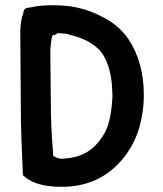

<svg xmlns="http://www.w3.org/2000/svg" viewBox="-20 -728 619 729"><path d="M57 -613C57 -512 59 -427 59 -329C59 -238 63 -151 67 -65V-63C96 -34 141 -21 197 -19H231C339 -24 411 -75 460 -143C482 -174 499 -208 510 -248C519 -282 526 -320 526 -365C527 -447 506 -522 468 -579C447 -610 419 -635 387 -654C330 -686 273 -708 186 -708H163C141 -707 123 -706 102 -701L83 -698H82C75 -695 69 -690 69 -680C61 -659 59 -643 57 -613ZM171 -538C173 -563 174 -574 179 -594C185 -594 192 -596 198 -602H204L216 -601C227 -601 238 -599 247 -595C247 -595 248 -595 248 -595C289 -585 323 -570 349 -546C351 -544 347 -547 349 -546C385 -516 404 -452 406 -387C406 -379 407 -372 407 -363C404 -301 395 -246 368 -208C338 -163 298 -131 225 -126C204 -123 198 -128 182 -136L181 -154C176 -212 173 -273 173 -337C173 -407 171 -465 171 -538Z"/></svg>

Font: Hussar Pisanka
Style: Sbd
Weight: 600
Designer: Robert Jablonski
Foundry: Cannot Into Space Fonts
Version: Version 1.070